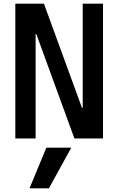

<svg xmlns="http://www.w3.org/2000/svg" viewBox="-20 -750 640 1040"><path d="M63 0V-730H218L424 -166H428V-730H538V0H383L177 -565H173V0ZM245 270 366 50H231L140 270Z"/></svg>

Font: M PLUS Code Latin 60 Medium
Style: Regular
Weight: 500
Width: 7
Monospace: yes
Designer: Coji Morishita
Foundry: UNDERFOREST DESIGN
Version: Version 1.005; ttfautohint (v1.8.3)